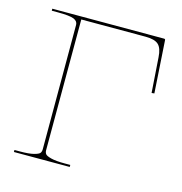

<svg xmlns="http://www.w3.org/2000/svg" viewBox="-84 -596 638 673"><g transform="rotate(15 235.0 -260.0)"><path d="M24.9 0V-7.3H44.9Q77.1 -7.3 94.5 -11.7Q111.8 -16.1 116 -21.5Q120.1 -26.9 120.1 -35.6V-486.8Q120.1 -500 105.5 -506.3Q90.8 -512.7 44.9 -512.7H24.9V-520H430.2Q435.1 -520 435.1 -515.6L447.3 -325.7L437.5 -324.7L428.7 -451.7Q426.8 -484.4 413.1 -497.1Q399.4 -509.8 366.2 -509.8H132.8L132.3 -35.6Q132.3 -26.9 136.5 -21.5Q140.6 -16.1 158 -11.7Q175.3 -7.3 207.5 -7.3H227.5V0Z"/></g></svg>

Font: Znikomit
Style: Regular
Weight: 100
Designer: gluk
Foundry: gluk
Version: Version 0.53